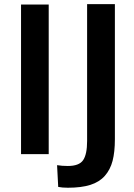

<svg xmlns="http://www.w3.org/2000/svg" viewBox="-20 -737 643 918"><path d="M258.3 156.7 252.9 52.7Q276.4 56.6 304.2 56.6Q358.4 56.6 377.4 28.8Q396.5 1 396.5 -63V-717.3H529.3V-71.8Q529.3 -10.3 518.3 32Q507.3 74.2 481.2 103.8Q455.1 133.3 411.9 147Q368.7 160.6 304.7 160.6Q277.8 160.6 258.3 156.7ZM80.6 0V-715.3H212.9V0Z"/></svg>

Font: Oxygen
Style: Bold
Weight: 700
Designer: vernon adams
Foundry: Vernon Adams
Version: Version 0.2.3 webfont; ttfautohint (v0.93.3-1d66) -l 8 -r 50